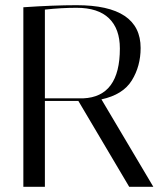

<svg xmlns="http://www.w3.org/2000/svg" viewBox="-20 -720 641 740"><path d="M70 -692Q186 -700 275 -700Q522 -700 522 -535Q522 -465 488 -410Q454 -355 371 -337L571 0H478L282 -331H153V0H70ZM275 -690Q217 -690 153 -683V-341H301Q442 -347 442 -533Q442 -609 400 -649.5Q358 -690 275 -690Z"/></svg>

Font: Italiana
Style: Regular
Weight: 400
Designer: Santiago Orozco
Foundry: Santiago Orozco
Version: Version 001.001